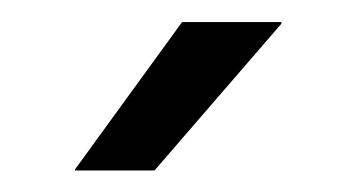

<svg xmlns="http://www.w3.org/2000/svg" viewBox="-20 -703 324 174"><path d="M145 -683H235V-681.5L120 -548.5H48V-549.5Z"/></svg>

Font: Anek Gurmukhi
Style: Regular
Weight: 400
Designer: Sarang Kulkarni (Gurmukhi), Yesha Goshar (Latin)
Foundry: Ek Type
Version: Version 1.003